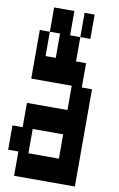

<svg xmlns="http://www.w3.org/2000/svg" viewBox="-111 -1089 721 1167"><g transform="rotate(10 250.0 -505.0)"><path d="M63 20V-130H0V-280H63V-430H313V-580H63V-880H125V-1030H250V-880H313V-730H375V-580H438V20ZM313 -880V-1030H375V-880ZM125 -730H188V-880H125ZM125 -130H313V-280H125Z"/></g></svg>

Font: 2P VHS
Style: Regular
Weight: 400
Designer: CodeMan38
Foundry: CodeMan38
Version: Version 3.000